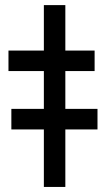

<svg xmlns="http://www.w3.org/2000/svg" viewBox="-20 -739 426 759"><path d="M365.4 -308.6H238.3V-458.1H354V-539.1H238.3V-718.8H153.4V-539.1H13.5V-458.1H153.4V-308.6H24.9V-227.3H153.4V0H238.3V-227.3H365.4Z"/></svg>

Font: TID UI Semi Bold
Style: Regular
Weight: 600
Designer: The TID Project Authors
Foundry: Bakken & Bæck
Version: Version 1.001;hotconv 1.0.109;makeotfexe 2.5.65596